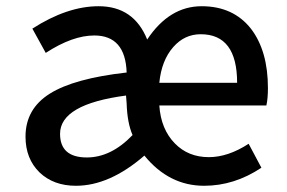

<svg xmlns="http://www.w3.org/2000/svg" viewBox="-20 -584 923 617"><path d="M107 -30Q62 -74 62 -145Q62 -234 140 -283Q218 -332 387 -351Q383 -470 283 -470Q213 -470 127 -414L84 -492Q196 -564 297 -564Q410 -564 453 -457Q524 -564 628 -564Q730 -564 787 -491Q841 -420 841 -301Q841 -267 836 -245H492Q497 -169 542 -123Q585 -79 651 -79Q713 -79 779 -122L820 -45Q733 13 636 13Q523 13 444 -84Q332 13 224 13Q152 13 107 -30ZM406 -150Q389 -189 387 -251L385 -277Q173 -249 173 -154Q173 -78 259 -78Q337 -78 406 -150ZM742 -318Q742 -474 625 -474Q573 -474 537 -433Q499 -390 492 -318Z"/></svg>

Font: Noto Sans S Chinese Medium
Style: Regular
Weight: 500
Designer: Ryoko NISHIZUKA  (kana & ideographs); Paul D. Hunt (Latin, Greek & Cyrillic); Wenlong ZHANG  (bopomofo); Sandoll Communi
Foundry: Adobe Systems Incorporated
Version: Version 1.000;PS 1;hotconv 1.0.78;makeotf.lib2.5.61930